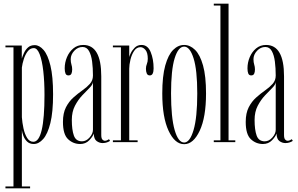

<svg xmlns="http://www.w3.org/2000/svg" viewBox="-20 -770 1616 1040"><path d="M9.5 250V240H53V-513.5H9.5V-523.5H98V-452.5Q102 -465.5 109.8 -482.8Q117.5 -500 131.5 -512.8Q145.5 -525.5 168 -525.5Q193.5 -525.5 216.2 -499.2Q239 -473 253.2 -414.5Q267.5 -356 267.5 -259Q267.5 -162.5 252.8 -103.2Q238 -44 214 -17Q190 10 163 10Q140.5 10 127 -3Q113.5 -16 106.8 -33.8Q100 -51.5 98.5 -65.5V240H143V250ZM160.5 -2Q221 -2 221 -256.5Q221 -327.5 214.5 -384.8Q208 -442 195 -475.8Q182 -509.5 163 -509.5Q143.5 -509.5 130 -491.8Q116.5 -474 108.8 -449.5Q101 -425 98.5 -404V-135Q100.5 -105.5 107.2 -74.5Q114 -43.5 127 -22.8Q140 -2 160.5 -2Z M414 10Q376.5 10 348.8 -16Q321 -42 321 -109.5Q321 -157 337.2 -188.8Q353.5 -220.5 377.8 -242Q402 -263.5 426.2 -280.5Q450.5 -297.5 467 -316Q483.5 -334.5 483.5 -361Q483.5 -401 479 -436.2Q474.5 -471.5 462.2 -493.5Q450 -515.5 427 -515.5Q401.5 -515.5 382.2 -494.8Q363 -474 363 -449.5Q363 -432.5 367 -420.2Q371 -408 371 -394Q371 -380 366.8 -370.8Q362.5 -361.5 350.5 -361.5Q339 -361.5 334.8 -371.8Q330.5 -382 330.5 -400Q330.5 -431.5 342.8 -460.5Q355 -489.5 377.5 -508Q400 -526.5 431 -526.5Q528.5 -526.5 528.5 -356.5V-39Q528.5 -21 534.5 -14.2Q540.5 -7.5 548.5 -7.5Q554.5 -7.5 560.8 -10.5Q567 -13.5 570.5 -16L576 -7Q571 -3 560 1Q549 5 536 5Q518.5 5 503.5 -6Q488.5 -17 488 -46.5Q482.5 -30 463.2 -10Q444 10 414 10ZM424 -4.5Q447 -4.5 465.2 -25.2Q483.5 -46 483.5 -67V-325.5Q482 -311 464.8 -293.8Q447.5 -276.5 425.2 -253Q403 -229.5 386 -197Q369 -164.5 369 -120Q369 -66.5 380.2 -35.5Q391.5 -4.5 424 -4.5Z M591.5 0V-10H635V-513.5H591.5V-523.5H680V-460.5Q680.5 -465.5 688 -481.5Q695.5 -497.5 710 -512Q724.5 -526.5 746.5 -526.5Q780.5 -526.5 796.2 -488Q812 -449.5 812 -399.5Q812 -382 807.2 -371.8Q802.5 -361.5 791.5 -361.5Q779.5 -361.5 775 -372Q770.5 -382.5 770.5 -397.5Q770.5 -411.5 775.5 -423.5Q780.5 -435.5 780.5 -451.5Q780.5 -484.5 768 -499.5Q755.5 -514.5 741 -514.5Q720 -514.5 706.5 -494.2Q693 -474 686.5 -446.5Q680 -419 680 -397.5V-10H725.5V0Z M977.5 11Q927 11 893 -62Q859 -135 859 -263.5Q859 -357.5 875.2 -415.5Q891.5 -473.5 918.2 -500Q945 -526.5 977.5 -526.5Q1009.5 -526.5 1036.5 -500Q1063.5 -473.5 1079.8 -415.5Q1096 -357.5 1096 -263.5Q1096 -135 1061.8 -62Q1027.5 11 977.5 11ZM977.5 2Q1008.5 2 1028.5 -65.8Q1048.5 -133.5 1048.5 -263.5Q1048.5 -391 1028.5 -454.2Q1008.5 -517.5 977.5 -517.5Q945.5 -517.5 926 -454.2Q906.5 -391 906.5 -263.5Q906.5 -133.5 926 -65.8Q945.5 2 977.5 2Z M1138 0V-10H1174V-740H1138V-750H1218V-10H1254.5V0Z M1404 10Q1366.5 10 1338.8 -16Q1311 -42 1311 -109.5Q1311 -157 1327.2 -188.8Q1343.5 -220.5 1367.8 -242Q1392 -263.5 1416.2 -280.5Q1440.5 -297.5 1457 -316Q1473.5 -334.5 1473.5 -361Q1473.5 -401 1469 -436.2Q1464.5 -471.5 1452.2 -493.5Q1440 -515.5 1417 -515.5Q1391.5 -515.5 1372.2 -494.8Q1353 -474 1353 -449.5Q1353 -432.5 1357 -420.2Q1361 -408 1361 -394Q1361 -380 1356.8 -370.8Q1352.5 -361.5 1340.5 -361.5Q1329 -361.5 1324.8 -371.8Q1320.5 -382 1320.5 -400Q1320.5 -431.5 1332.8 -460.5Q1345 -489.5 1367.5 -508Q1390 -526.5 1421 -526.5Q1518.5 -526.5 1518.5 -356.5V-39Q1518.5 -21 1524.5 -14.2Q1530.5 -7.5 1538.5 -7.5Q1544.5 -7.5 1550.8 -10.5Q1557 -13.5 1560.5 -16L1566 -7Q1561 -3 1550 1Q1539 5 1526 5Q1508.5 5 1493.5 -6Q1478.5 -17 1478 -46.5Q1472.5 -30 1453.2 -10Q1434 10 1404 10ZM1414 -4.5Q1437 -4.5 1455.2 -25.2Q1473.5 -46 1473.5 -67V-325.5Q1472 -311 1454.8 -293.8Q1437.5 -276.5 1415.2 -253Q1393 -229.5 1376 -197Q1359 -164.5 1359 -120Q1359 -66.5 1370.2 -35.5Q1381.5 -4.5 1414 -4.5Z"/></svg>

Font: Imbue 100pt ExtraLight
Style: Regular
Weight: 200
Designer: Tyler Finck
Foundry: Etcetera Type Company
Version: Version 1.102; ttfautohint (v1.8.3)